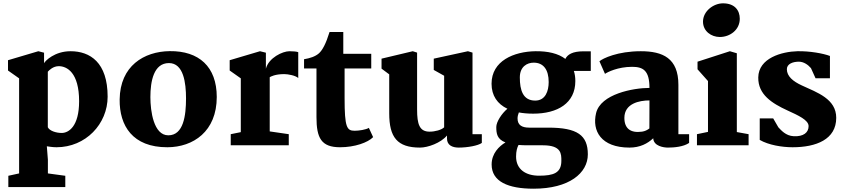

<svg xmlns="http://www.w3.org/2000/svg" viewBox="-20 -868 5045 1147"><path d="M29.8 182.1V249.5H370.1V182.1L266.1 168V86.4L259.8 5.9C269.5 7.3 294.4 11.7 317.4 11.7C491.7 11.7 623 -127.4 623 -290.5C623 -495.1 518.1 -562 401.4 -562C307.1 -562 250 -504.9 243.2 -490.2V-553.2L209 -562L27.8 -508.3V-446.8L94.2 -399.9V168ZM265.6 -107.9V-439.5C274.4 -449.7 298.3 -472.7 331.1 -472.7C379.4 -472.7 452.6 -435.1 452.6 -263.2C452.6 -111.8 389.6 -73.7 348.6 -73.7C315.9 -73.7 275.9 -85.9 265.6 -107.9Z M694.8 -273.9C692.9 -117.2 772 12.2 980 11.7C1134.8 11.2 1274.9 -83 1274.9 -288.6C1274.9 -470.2 1168 -564.5 993.7 -562.5C839.8 -560.5 697.3 -474.1 694.8 -273.9ZM985.4 -59.6C897.9 -59.6 878.4 -204.1 878.4 -287.6C878.4 -383.3 898.4 -491.2 989.3 -491.2C1076.7 -491.2 1091.3 -373 1091.3 -280.3C1091.3 -177.2 1076.2 -59.6 985.4 -59.6Z M1358.4 0H1705.1V-66.4L1591.3 -83V-406.7C1596.7 -410.2 1623 -425.3 1678.2 -425.3C1700.7 -425.3 1745.6 -417 1761.7 -401.9V-556.2C1753.4 -560.1 1731.9 -562 1709 -562C1668.5 -562 1585 -522.9 1568.4 -457.5V-553.2L1533.2 -562L1352.1 -508.3V-446.8L1418.5 -399.9V-78.6L1358.4 -66.4Z M1870.6 -168.5C1870.6 -43.9 1898.9 11.7 2011.7 11.7C2099.1 11.7 2178.2 -16.6 2209 -48.8L2183.6 -104C2166 -93.3 2125 -86.9 2098.6 -86.9C2052.2 -86.9 2038.6 -106.4 2038.6 -280.8V-459H2197.8V-546.4H2030.8V-676.8H1948.7C1927.2 -606.9 1906.2 -568.4 1885.7 -549.8C1863.8 -530.3 1832 -520 1796.4 -514.2V-459H1870.6Z M2305.2 -190.9C2305.2 -47.9 2353 13.7 2489.3 13.7C2535.6 13.7 2613.3 -13.7 2650.4 -58.6V-40C2650.4 -1 2681.6 13.7 2720.2 13.7C2773.4 13.7 2836.9 2 2858.4 -14.2V-66.4H2802.7V-553.7L2775.4 -562L2571.3 -517.6V-450.2L2633.3 -415.5V-107.4C2617.2 -91.8 2579.1 -81.5 2546.4 -81.5C2485.8 -81.5 2471.7 -126 2471.7 -213.9V-553.7L2445.8 -562L2259.3 -517.6V-458L2305.2 -423.8Z M2999.5 -17.1C2961.9 5.4 2917 48.3 2917 114.7C2917 216.8 3015.6 259.3 3167.5 259.3C3380.4 259.3 3491.7 166 3491.7 54.2C3491.7 -60.1 3429.2 -105.5 3255.9 -105.5H3141.6C3097.2 -105.5 3071.8 -121.1 3071.8 -160.6C3071.8 -171.4 3074.7 -184.6 3079.6 -196.3C3105.5 -191.4 3134.3 -189 3165.5 -189C3311 -189 3417 -251.5 3417 -383.8C3417 -406.2 3414.1 -426.3 3408.2 -444.3H3509.3V-561.5H3466.3C3399.4 -561.5 3370.1 -542 3357.4 -516.1C3314.9 -548.8 3252.4 -563 3178.7 -562C3050.3 -560.1 2916.5 -504.9 2916.5 -367.7C2916.5 -296.4 2951.7 -246.6 3011.2 -218.3C2977.1 -189.9 2944.8 -140.1 2944.8 -109.4C2944.8 -70.3 2949.2 -36.6 2999.5 -17.1ZM3177.2 -267.1C3103.5 -267.1 3085.4 -330.6 3085.4 -405.3C3085.4 -470.2 3128.9 -493.7 3168.5 -493.7C3226.6 -493.7 3257.8 -451.7 3257.8 -377.9C3257.8 -323.7 3238.3 -267.1 3177.2 -267.1ZM3063 67.4C3063 35.2 3069.3 13.7 3077.6 -2C3095.2 -0.5 3114.7 0 3137.2 0H3223.6C3335 0 3333.5 51.8 3333.5 92.8C3333.5 165.5 3286.6 181.6 3200.2 181.6C3120.6 181.6 3063 143.6 3063 67.4Z M3541 -192.4C3515.6 -86.4 3570.3 13.7 3740.7 13.7C3803.2 13.7 3848.6 -10.3 3882.3 -42C3884.8 5.4 3945.3 13.7 3970.2 13.7C4007.8 13.7 4063.5 8.8 4096.7 -14.2V-66.4H4032.7V-361.3C4032.7 -520.5 3939.5 -562 3808.1 -562C3669.9 -562 3581.5 -519.5 3561 -502L3594.2 -426.8C3608.4 -437 3671.4 -468.8 3755.9 -468.8C3822.3 -468.8 3859.9 -446.8 3859.9 -342.8C3763.2 -342.8 3568.4 -306.6 3541 -192.4ZM3710 -163.6C3710 -249.5 3798.8 -268.1 3859.9 -268.1C3859.9 -212.4 3859.4 -156.2 3859.4 -100.6C3847.2 -91.3 3833 -84 3815.4 -81.5C3746.6 -71.8 3710 -100.6 3710 -163.6Z M4280.3 -647C4340.8 -647 4399.4 -689.5 4399.4 -755.9C4399.4 -806.2 4369.1 -848.1 4299.3 -848.1C4242.2 -848.1 4179.7 -801.3 4179.7 -738.8C4179.7 -681.6 4229 -647 4280.3 -647ZM4143.6 0H4452.1V-66.4L4381.8 -79.1V-549.8L4340.3 -562L4147 -499.5V-454.1L4209.5 -383.8V-80.1L4143.6 -66.4Z M4518.6 -32.2C4571.3 -1.5 4652.3 11.7 4714.8 11.7C4856 11.7 4975.6 -35.2 4975.6 -164.1C4975.6 -276.9 4862.8 -314.9 4769.5 -357.9C4717.8 -381.8 4680.7 -412.1 4680.7 -454.6C4680.7 -486.3 4716.3 -499.5 4752.4 -499.5C4781.2 -499.5 4807.6 -481 4824.7 -460.9L4852.1 -400.4H4938V-533.7C4897.9 -548.8 4817.9 -563.5 4743.7 -562C4650.9 -559.6 4511.2 -521.5 4509.8 -405.3C4508.3 -303.2 4591.3 -251 4683.6 -208.5C4750 -178.2 4809.6 -150.9 4810.5 -115.2C4811 -76.2 4779.8 -51.3 4721.7 -54.2C4673.3 -56.6 4646 -90.8 4629.9 -107.4L4599.1 -160.6H4518.6Z"/></svg>

Font: Merriweather
Style: Heavy
Weight: 900
Designer: Eben Sorkin ( eben@eyebytes.com )
Foundry: Sorkin Type Co.
Version: Version 1.003